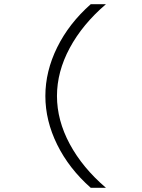

<svg xmlns="http://www.w3.org/2000/svg" viewBox="-20 -728 672 910"><path d="M410 162Q307 71 251 -42.5Q195 -156 195 -273Q195 -390 251 -503.5Q307 -617 410 -708H482Q371 -613 310.5 -500.5Q250 -388 250 -273Q250 -158 310.5 -45.5Q371 67 482 162Z"/></svg>

Font: Atkinson Hyperlegible Mono ExtraLight
Style: Regular
Weight: 200
Monospace: yes
Designer: Elliott Scott, Megan Eiswerth, Linus Boman, Theodore Petrosky, Letters from Sweden
Foundry: Applied Design Works, Letters from Sweden
Version: Version 2.001